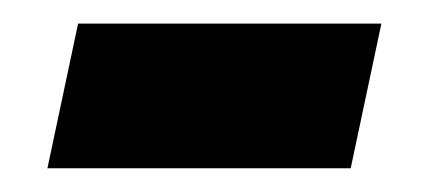

<svg xmlns="http://www.w3.org/2000/svg" viewBox="-20 -349 362 162"><path d="M45.9 -329.1H301.8L275.9 -207H20Z"/></svg>

Font: Open Sans Hebrew
Style: Bold Italic
Weight: 700
Italic angle: -12°
Foundry: Ascender Corporation, Yanek Iontef
Version: Version 2.001;PS 002.001;hotconv 1.0.70;makeotf.lib2.5.58329